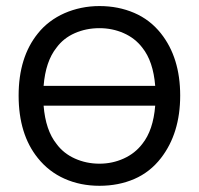

<svg xmlns="http://www.w3.org/2000/svg" viewBox="-20 -598 656 634"><path d="M575 -282.5Q575 -158 511.5 -76Q475.5 -29.5 423.5 -7Q371.5 15.5 308.5 15.5Q245.5 15.5 193.2 -7.8Q141 -31 105 -76Q41.5 -154.5 41.5 -282.5Q41.5 -409 105 -487.5Q122 -509 144.5 -526Q167 -543 193.2 -554.5Q219.5 -566 248.5 -572Q277.5 -578 308.5 -578Q370.5 -578 423 -555.5Q475.5 -533 511.5 -487.5Q575 -407.5 575 -282.5ZM166.5 -440.5Q130.5 -395.5 124 -314.5H492.5Q486 -395.5 450 -440.5Q426 -472 388.5 -488.5Q351 -505 308.5 -505Q264.5 -505 227 -488.5Q189.5 -472 166.5 -440.5ZM450 -123Q486 -168 492.5 -249H124Q130.5 -168 166.5 -123Q189.5 -91.5 227.2 -74.5Q265 -57.5 308.5 -57.5Q351 -57.5 388.5 -74.5Q426 -91.5 450 -123Z"/></svg>

Font: Russisch Sans
Style: Regular
Weight: 400
Designer: Michael Sharanda (font) & Cristiano Sobral (main changes)
Foundry: Michael Sharanda
Version: Version 2.00;October 25, 2020;FontCreator 13.0.0.2681 64-bit